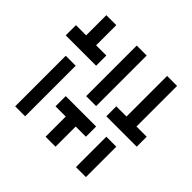

<svg xmlns="http://www.w3.org/2000/svg" viewBox="-184 -906 1117 1117"><g transform="rotate(-45 375.0 -347.0)"><path d="M0 -137.7H250V-55.7H0ZM0 -637.7H416V-555.7H0ZM416 28.3H334V-221.7H416V-137.7H750V-55.7H416ZM166 -471.7H250V-221.7H166V-305.7H0V-387.7H166ZM750 -305.7H334V-387.7H750ZM500 -471.7V-721.7H584V-637.7H750V-555.7H584V-471.7Z"/></g></svg>

Font: CaskaydiaCove Nerd Font
Style: Bold
Weight: 700
Designer: Aaron Bell
Foundry: Saja Typeworks
Version: Version 2111.1;Nerd Fonts 2.3.0